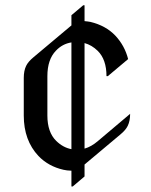

<svg xmlns="http://www.w3.org/2000/svg" viewBox="-20 -625 562 714"><path d="M245.6 9.8Q228 9.3 215.8 6.3Q160.2 -6.3 123 -44.9Q68.4 -103 68.4 -195.3V-335.4Q68.4 -361.8 77.1 -379.9Q84.5 -395.5 104.5 -412.1L244.1 -529.3Q245.1 -529.8 245.6 -530.3V-568.4L289.6 -605.5H294.4V-546.4Q306.6 -545.4 316.4 -543.5Q373.5 -529.8 409.2 -492.2Q443.8 -455.1 456.5 -405.3L380.9 -341.8H376Q376 -403.8 343.3 -436Q321.3 -457.5 294.4 -464.8V-72.3Q319.8 -79.6 344.2 -100.6L463.9 -201.7Q463.9 -175.3 455.1 -157.2Q447.8 -141.6 427.7 -125L294.4 -13.2V31.2L250.5 68.4H245.6ZM245.6 -70.3V-467.3Q211.9 -461.9 188 -436.5Q156.2 -403.8 156.2 -341.8V-195.3Q156.2 -133.3 189 -101.1Q214.4 -76.2 245.6 -70.3Z"/></svg>

Font: Gothica
Style: Book
Weight: 400
Designer: Wojciech Kalinowski "wmk69" (wmk69@o2.pl)
Foundry: Wojciech Kalinowski "wmk69" (wmk69@o2.pl)
Version: Version 2.1.0; 2021-05-14